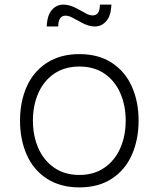

<svg xmlns="http://www.w3.org/2000/svg" viewBox="-20 -797 689 834"><path d="M67 0ZM67 -273Q67 -355 96 -420.5Q125 -486 183.5 -524Q242 -562 325 -562Q408 -562 466 -524Q524 -486 553 -420.5Q582 -355 582 -273Q582 -191 553 -125Q524 -59 466 -21Q408 17 325 17Q242 17 183.5 -21Q125 -59 96 -125Q67 -191 67 -273ZM526 -273Q526 -339 502.5 -392.5Q479 -446 434 -477Q389 -508 325 -508Q261 -508 215.5 -477Q170 -446 146.5 -392.5Q123 -339 123 -273Q123 -207 146.5 -153.5Q170 -100 215.5 -68.5Q261 -37 325 -37Q388 -37 433.5 -68.5Q479 -100 502.5 -153.5Q526 -207 526 -273ZM255 -777Q283 -777 314 -760L351 -740Q368 -730 382 -730Q414 -730 414 -777H464Q462 -728 441.5 -705Q421 -682 392 -682Q365 -682 334 -699L297 -719Q279 -729 265 -729Q233 -729 233 -682H183Q185 -731 205.5 -754Q226 -777 255 -777Z"/></svg>

Font: Biryani UltraLight
Style: Regular
Weight: 250
Designer: Dan Reynolds and Mathieu Réguer
Foundry: Dan Reynolds and Mathieu Réguer
Version: Version 1.003; ttfautohint (v1.1) -l 5 -r 5 -G 72 -x 0 -D la